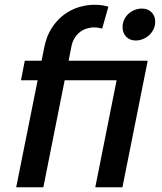

<svg xmlns="http://www.w3.org/2000/svg" viewBox="-20 -786 679 806"><path d="M409 -666Q400 -668.5 391.2 -669.8Q382.5 -671 375 -671Q359 -671 343.5 -666Q328 -661 315.2 -651Q302.5 -641 293.2 -626.2Q284 -611.5 280 -592L268 -531H600L494 0H380L469.5 -449H251.5L162 0H48L138 -449H68L84 -531H154.5L166 -588Q175.5 -635 197.2 -668.5Q219 -702 248 -723.8Q277 -745.5 310.5 -755.8Q344 -766 377 -766Q409 -766 435 -758ZM575.5 -750Q601 -750 616.2 -734.5Q631.5 -719 631.5 -695Q631.5 -678.5 624.8 -664Q618 -649.5 606.8 -639Q595.5 -628.5 580.5 -622.2Q565.5 -616 549.5 -616Q524.5 -616 509.5 -632Q494.5 -648 494.5 -672Q494.5 -688.5 501 -702.8Q507.5 -717 518.8 -727.5Q530 -738 544.8 -744Q559.5 -750 575.5 -750Z"/></svg>

Font: Argentum Sans
Style: Italic
Weight: 400
Italic angle: -11.3099°
Designer: Julieta Ulanovsky, Owen Earl, Rasmus Andersson, Cristiano Sobral
Foundry: The Argentum Sans Project Authors
Version: Version 3.131; ttfautohint (v1.8.4.7-5d5b-dirty)